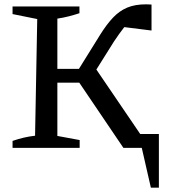

<svg xmlns="http://www.w3.org/2000/svg" viewBox="-20 -683 792 887"><path d="M677 184 626 -39 656 0H586V-64H714V184ZM38 0V-32Q64 -41 89.5 -47Q115 -53 142 -56L152 -595L38 -618V-653H347V-622Q323 -614 297.5 -607.5Q272 -601 245 -597V-55L348 -36V0ZM200 -301V-365H383V-301ZM550 0 326 -331 406 -390 659 -18 596 -60 707 -36V0ZM394 -312 323 -330 443 -523Q473 -571 502.5 -602Q532 -633 568 -648Q604 -663 655 -663Q661 -663 667.5 -662.5Q674 -662 680 -662V-542L536 -560L588 -592Q571 -579 551 -553.5Q531 -528 507 -492Z"/></svg>

Font: Piazzolla 24pt Medium
Style: Regular
Weight: 500
Designer: Juan Pablo del Peral
Foundry: Huerta Tipografica
Version: Version 2.005